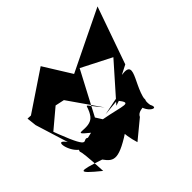

<svg xmlns="http://www.w3.org/2000/svg" viewBox="-171 -733 836 836"><g transform="rotate(45 246.5 -315.5)"><path d="M447 -386C403 -405 459 -499 353 -434C434 -379 498 -485 441 -455C357 -438 246 -567 262 -460L240 -503L-24 -596C22 -502 67 -407 112 -316L-15 -237L107 -55L106 -35L151 -40L302 -87C246 -47 328 -57 360 -97C396 -88 307 -98 500 -107C424 -13 426 -31 462 -139C507 -171 516 -194 436 -313C364 -278 451 -280 517 -301ZM351 -162C332 -137 405 -143 250 -83L226 -74L152 -162L161 -204L309 -307C221 -233 243 -272 293 -235C339 -200 280 -106 345 -187ZM326 -366C385 -413 359 -370 340 -265L310 -246L111 -351L186 -498L175 -494L340 -348C307 -450 290 -497 333 -289Z"/></g></svg>

Font: Asimov Silicon
Style: Regular
Weight: 400
Designer: Google
Version: Version 2.000980; 2014